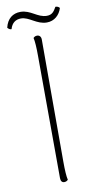

<svg xmlns="http://www.w3.org/2000/svg" viewBox="-106 -859 447 906"><g transform="rotate(-10 117.5 -405.5)"><path d="M248 -805C243 -811 237 -814 228 -814C216 -793 207 -779 181 -779C137 -779 110 -819 61 -819C25 -819 -3 -799 -13 -756C-8 -750 -1 -745 6 -746C14 -775 33 -788 58 -788C98 -788 127 -748 176 -748C212 -748 238 -772 248 -805ZM126 8C135 8 140 4 144 0C140 -16 138 -47 138 -87V-673C138 -687 130 -695 119 -695C110 -695 105 -691 101 -687C105 -671 107 -640 107 -600L109 -14C109 0 115 8 126 8Z"/></g></svg>

Font: Arima Koshi Thin
Style: Regular
Weight: 250
Designer: Joana Correia and Natanael Gama
Foundry: NDISCOVER
Version: Version 1.019;PS 001.019;hotconv 1.0.88;makeotf.lib2.5.64775